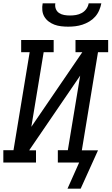

<svg xmlns="http://www.w3.org/2000/svg" viewBox="-30 -975 669 1152"><path d="M379 -815Q358 -815 336.5 -817.5Q315 -820 296.5 -827Q278 -834 262 -846Q246 -858 236 -875Q226 -892 224 -913Q222 -934 226 -955H302Q299 -937 305 -921.5Q311 -906 324.5 -897Q338 -888 355 -885Q372 -882 390 -882Q408 -882 426 -885Q444 -888 460.5 -897Q477 -906 488 -921.5Q499 -937 502 -955H578Q574 -934 565 -913Q556 -892 541 -875Q526 -858 506 -846Q486 -834 464.5 -827Q443 -820 421.5 -817.5Q400 -815 379 -815ZM375 157 445 0H317V-74H377L451 -521L145 -73H186V0H-10V-74H51L148 -662H97V-735H292V-662H232L158 -214L464 -662H423V-735H619V-662H558L461 -73H558L454 157Z"/></svg>

Font: Iosevka HT Extended
Style: Italic
Weight: 400
Width: 7
Italic angle: -9°
Monospace: yes
Designer: Belleve Invis
Foundry: Belleve Invis
Version: Version 32.3.0; ttfautohint (v1.8.4)